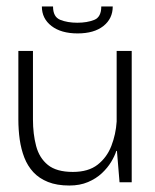

<svg xmlns="http://www.w3.org/2000/svg" viewBox="-20 -563 478 593"><path d="M194.2 10Q155.8 10 128.3 -1Q100.8 -12 83 -31.2Q65.2 -50.5 55.2 -76.2Q45.2 -102 40.9 -132Q36.7 -162 36.7 -194.3V-405.7H81.8V-194.2Q81.8 -149 91.6 -112.1Q101.3 -75.2 127.9 -53.6Q154.5 -32 205 -32Q253 -32 281.6 -54.4Q310.2 -76.8 324 -112.5Q337.8 -148.2 340.3 -187.5V-405.7H386.8V0H349.2L341.2 -96.8H339.2Q334.2 -81 323.2 -62.8Q312.3 -44.7 294.6 -28Q276.8 -11.3 251.8 -0.7Q226.7 10 194.2 10ZM219.7 -459.8Q168.8 -459.8 139.1 -482.7Q109.3 -505.5 109.3 -543H143.8Q143.8 -510.5 166.2 -501.7Q188.5 -492.8 218.8 -492.8Q249.3 -492.8 271.1 -501.6Q292.8 -510.3 292.8 -543H328.2Q328.2 -505.5 299.4 -482.7Q270.7 -459.8 219.7 -459.8Z"/></svg>

Font: Darker Grotesque Light
Style: Regular
Weight: 300
Designer: Gabriel Lam
Foundry: TypeRant
Version: Version 1.000;gftools[0.9.28]